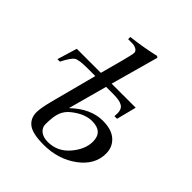

<svg xmlns="http://www.w3.org/2000/svg" viewBox="-194 -801 931 931"><g transform="rotate(45 271.0 -336.0)"><path d="M221 -204 222 -203Q298 -275 380 -275Q441 -275 472.5 -246.5Q504 -218 504 -173Q504 -96 431.5 -42.5Q359 11 259 11Q183 11 153 -12Q123 -35 123 -77Q123 -105 140 -170L201 -402H146Q89 -402 72.5 -391.5Q56 -381 30 -330H13L44 -432H209L241 -551Q255 -605 255 -615Q255 -627 242.5 -634Q230 -641 215 -641H187V-656Q271 -666 344 -683L351 -677L283 -432H448L422 -330H404Q405 -341 405 -351Q405 -379 386.5 -390.5Q368 -402 324 -402H275ZM418 -169Q418 -237 345 -237Q295 -237 243 -196Q217 -176 206 -148Q195 -120 195 -66Q195 -43 213.5 -28Q232 -13 264 -13Q330 -13 374 -64.5Q418 -116 418 -169Z"/></g></svg>

Font: STIX
Style: Italic
Weight: 400
Italic angle: -16.33°
Designer: MicroPress Inc., with final additions and corrections provided by Coen Hoffman, Elsevier (retired)
Version: Version 1.1.1